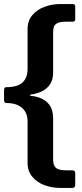

<svg xmlns="http://www.w3.org/2000/svg" viewBox="-20 -762 406 947"><path d="M116 -619Q116 -660 139.5 -687.5Q163 -715 200 -728.5Q237 -742 275 -742H338Q351 -742 351 -731V-667Q351 -655 338 -655H306Q277 -655 263 -648Q249 -641 245.5 -629Q242 -617 242 -602V-400Q241 -364 224 -342Q207 -320 182.5 -309.5Q158 -299 134 -296Q128 -295 127.5 -292.5Q127 -290 134 -289Q158 -287 182.5 -277Q207 -267 224 -244.5Q241 -222 242 -180V25Q242 53 255.5 65.5Q269 78 306 78H336Q351 78 351 92V150Q351 165 336 165H278Q237 165 200 151.5Q163 138 139.5 110Q116 82 116 42V-166Q116 -190 105 -210Q94 -230 70.5 -242Q47 -254 10 -254Q0 -254 0 -270V-316Q0 -332 10 -332Q66 -332 91 -355Q116 -378 116 -423V-619Z"/></svg>

Font: Libre Franklin
Style: Bold
Weight: 700
Designer: Pablo Impallari, Rodrigo Fuenzalida, Nhung Nguyen
Foundry: Impallari Type
Version: Version 3.000